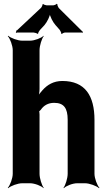

<svg xmlns="http://www.w3.org/2000/svg" viewBox="-20 -964 568 1010"><path d="M265 -423C316 -423 336 -395 336 -334V-50C336 -26 324 11 314 24L316 26C327 14 362 0 386 0H427C451 0 488 14 501 26L503 24C491 11 477 -26 477 -50V-333C477 -460 428 -538 308 -538C262 -538 229 -518 204 -490C195 -480 182 -464 177 -455L181 -453C185 -463 188 -481 188 -496V-700C188 -724 200 -761 210 -774L209 -776C198 -764 162 -750 138 -750H97C73 -750 36 -764 23 -776L21 -774C33 -761 47 -724 47 -700V-50C47 -26 33 11 21 24L23 26C36 14 73 0 97 0H138C162 0 198 14 209 26L210 24C200 11 188 -26 188 -50V-361C188 -365 187 -380 185 -381L183 -377C185 -376 193 -385 195 -387C210 -409 233 -423 265 -423ZM411 -801 289 -922C286 -926 280 -939 282 -942L278 -944C276 -940 264 -936 260 -936H225C221 -936 209 -940 207 -943L204 -942C205 -939 199 -926 196 -923L69 -804C68 -803 66 -803 65 -803L64 -800C64 -799 66 -798 66 -797C66 -795 64 -793 63 -792L65 -790C66 -791 68 -793 70 -793H156C161 -793 175 -789 177 -786L181 -787C179 -790 187 -803 190 -806L214 -832C227 -847 244 -880 244 -896H241C241 -880 259 -846 272 -832L294 -807C297 -803 304 -790 302 -787L306 -785C307 -789 319 -793 323 -793H410C411 -793 412 -791 413 -790L416 -793C415 -794 413 -795 413 -796C413 -797 414 -797 415 -798L413 -801Z"/></svg>

Font: Asimov
Style: EdgeNar
Weight: 500
Designer: Google
Version: Version 2.000980: 2014